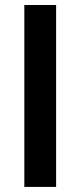

<svg xmlns="http://www.w3.org/2000/svg" viewBox="-20 -735 316 755"><path d="M75.7 0V-715.3H200.7V0Z"/></svg>

Font: Elstob 10pt
Style: Bold
Weight: 700
Designer: Peter S. Baker
Version: Version 1.015